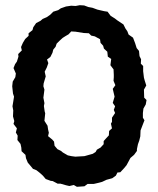

<svg xmlns="http://www.w3.org/2000/svg" viewBox="-20 -701 610 739"><path d="M276 18 264 11 247 15 234 12 213 6H202L183 -4L175 -5L156 -12L145 -25L134 -35L120 -46L107 -51L93 -68L87 -75L80 -92L78 -105L63 -119L62 -133L59 -147L47 -162L48 -179L41 -191L45 -207L32 -224L35 -235L30 -253L31 -276L28 -292L31 -310L34 -329L30 -341L27 -369L29 -387L39 -404L41 -418L32 -439L38 -454L45 -464L51 -483L50 -493L64 -507L61 -520L68 -536L77 -551L90 -563V-573L105 -585L108 -596L119 -612L136 -621L144 -628L160 -635L173 -644L185 -656L204 -662L214 -669L234 -676L254 -679L271 -678L287 -681L304 -680L320 -674L336 -671L355 -664L381 -658L394 -656L406 -640L422 -630L431 -623L455 -607L463 -591L470 -581L475 -568L492 -556L500 -535L506 -516L515 -505L517 -485L523 -473L522 -456L531 -447V-427L534 -402L537 -391L543 -372L534 -356L535 -325L544 -316L541 -299L532 -283L530 -266V-248L536 -238L529 -220L521 -199L520 -176L516 -160L511 -146L507 -127V-120L496 -105L482 -93L474 -78L467 -65L457 -53L443 -38L432 -37L426 -25L412 -15L390 -9L373 -1L362 2L345 6L340 7H317L305 16ZM270 -98 305 -100 337 -109 348 -116 353 -125 367 -133 379 -146V-158L387 -167L399 -180L400 -197L411 -207L407 -225L411 -232V-248L423 -266L418 -278L423 -292L414 -305L421 -329L414 -359L424 -373L417 -390L418 -404V-413L417 -434L405 -450L408 -474L395 -483L393 -502L380 -514L377 -525L367 -536L365 -550L345 -561L331 -564L322 -573L302 -574L271 -579L254 -580L244 -569L232 -562L221 -555L209 -544L198 -533L194 -521L185 -510L182 -498L174 -482L161 -472L166 -458L160 -441L152 -425L156 -407L148 -380L147 -369L151 -356L147 -325L151 -304L149 -293L152 -272L154 -265L151 -236L163 -217L165 -203L168 -190L165 -177L181 -164L188 -156L190 -140L201 -127L215 -120L222 -114L241 -103L255 -100Z"/></svg>

Font: Winky Rough Medium
Style: Regular
Weight: 500
Designer: Simon Atzbach
Foundry: typofactur
Version: Version 1.206; ttfautohint (v1.8.4.7-5d5b)